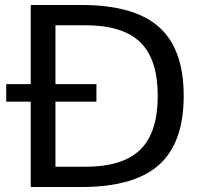

<svg xmlns="http://www.w3.org/2000/svg" viewBox="-20 -749 815 769"><path d="M103 -729H306.2Q517.6 -729 616.7 -640.9Q715.8 -552.7 715.8 -365.2Q715.8 -176.8 616.5 -88.4Q517.1 0 306.2 0H103V-341.8H4.9V-412.1H103ZM202.1 -647.9V-412.1H366.2V-341.8H202.1V-81.1H320.8Q471.7 -81.1 541.7 -149.4Q611.8 -217.8 611.8 -365.2Q611.8 -511.7 541.7 -579.8Q471.7 -647.9 320.8 -647.9Z"/></svg>

Font: Pangururan
Style: Regular
Weight: 400
Designer: Uli Kozok
Foundry: Michael Everson and Uli Kozok
Version: Version 1.005